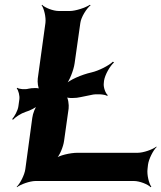

<svg xmlns="http://www.w3.org/2000/svg" viewBox="-20 -757 675 803"><path d="M292 -492 316 -661C319 -685 342 -722 359 -735L356 -737C338 -725 296 -711 272 -711H226C202 -711 167 -725 156 -737L154 -735C164 -722 173 -685 170 -661L138 -429C136 -415 139 -387 146 -381L149 -384C142 -391 112 -389 99 -386C86 -382 59 -384 52 -390L50 -387C57 -380 63 -356 61 -342L57 -313C55 -295 40 -269 31 -259L34 -256C44 -267 68 -283 87 -289C105 -294 132 -308 141 -318L138 -321C128 -310 117 -282 115 -264L86 -50C83 -26 64 11 50 24L51 26C66 14 105 0 129 0H540C564 0 599 14 610 26L613 24C603 11 594 -26 597 -50L599 -68C602 -92 621 -129 635 -142L634 -144C619 -132 580 -118 556 -118H304C274 -118 226 -107 212 -94L214 -92C229 -104 245 -144 248 -168L267 -303C269 -318 265 -348 257 -355L254 -352C262 -345 299 -346 318 -351L362 -360C381 -365 418 -363 428 -356L431 -359C421 -366 412 -393 414 -408L415 -419C419 -445 440 -481 457 -496L452 -499C436 -483 393 -461 362 -454C322 -445 270 -423 252 -403L255 -401C270 -418 288 -463 292 -492Z"/></svg>

Font: Asimov
Style: EdgeWideIt
Weight: 500
Designer: Google
Version: Version 2.000980: 2014